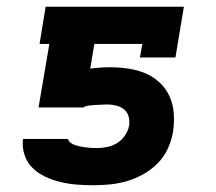

<svg xmlns="http://www.w3.org/2000/svg" viewBox="-20 -540 640 568"><path d="M256 8Q231 8 206.5 6Q182 4 159 -1.5Q136 -7 114.5 -17Q93 -27 76.5 -43Q60 -59 52.5 -82Q45 -105 48 -129H181Q183 -122 189 -117.5Q195 -113 203 -110.5Q211 -108 218.5 -106.5Q226 -105 234 -104Q242 -103 250 -102.5Q258 -102 266 -102Q281 -102 296.5 -105Q312 -108 326 -116.5Q340 -125 349.5 -139Q359 -153 362 -168Q364 -182 360.5 -195Q357 -208 347.5 -216Q338 -224 324.5 -227.5Q311 -231 297 -231Q291 -231 285.5 -230.5Q280 -230 274 -230Q268 -230 262.5 -229.5Q257 -229 250.5 -228.5Q244 -228 238 -227Q232 -226 227 -222H94L126 -410H97L115 -520H524L499 -370H394L401 -410H259L247 -337Q262 -339 276.5 -340Q291 -341 306 -341Q333 -341 360 -337Q387 -333 410.5 -323Q434 -313 452.5 -295.5Q471 -278 481.5 -255Q492 -232 494 -205Q496 -178 492 -151Q488 -126 477 -101.5Q466 -77 447.5 -58Q429 -39 405.5 -25.5Q382 -12 356.5 -4.5Q331 3 306 5.5Q281 8 256 8Z"/></svg>

Font: Iosevka HT Extrabold Extended
Style: Italic
Weight: 800
Width: 7
Italic angle: -9°
Monospace: yes
Designer: Belleve Invis
Foundry: Belleve Invis
Version: Version 32.3.0; ttfautohint (v1.8.4)